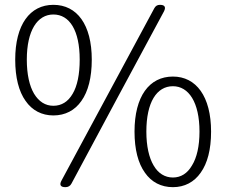

<svg xmlns="http://www.w3.org/2000/svg" viewBox="-20 -762 937 795"><path d="M86 -344C113 -305 153 -284 201 -284C250 -284 290 -305 317 -344C345 -383 360 -441 360 -515C360 -660 299 -742 201 -742C104 -742 43 -660 43 -515C43 -441 58 -383 86 -344ZM281 -374C262 -341 235 -324 201 -324C168 -324 141 -341 121 -374C102 -406 91 -454 91 -515C91 -636 135 -702 201 -702C268 -702 310 -636 310 -515C310 -454 300 -406 281 -374ZM423 -364 235 -15C225 3 230 13 251 13C262 13 271 8 276 -2L470 -364L659 -715C668 -733 662 -742 642 -742C631 -742 624 -737 619 -728ZM811 -47C839 -86 854 -143 854 -217C854 -363 792 -445 696 -445C598 -445 537 -363 537 -217C537 -143 552 -86 580 -47C607 -8 647 13 696 13C744 13 784 -8 811 -47ZM775 -77C756 -44 729 -27 696 -27C663 -27 635 -44 616 -77C597 -109 586 -157 586 -217C586 -339 629 -405 696 -405C761 -405 806 -339 806 -217C806 -157 795 -109 775 -77Z"/></svg>

Font: GenSenRounded2 TW L
Style: Regular
Weight: 300
Version: Version 2.100;PS 2.1;hotconv 16.6.51;makeotf.lib2.5.65220 DE